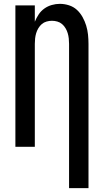

<svg xmlns="http://www.w3.org/2000/svg" viewBox="-20 -763 540 998"><path d="M339 215V-535Q339 -549 337.5 -563Q336 -577 332 -590.5Q328 -604 320.5 -616.5Q313 -629 302.5 -638Q292 -647 278 -651Q264 -655 250 -655Q236 -655 222 -651Q208 -647 197.5 -638Q187 -629 179.5 -616.5Q172 -604 168 -590.5Q164 -577 162.5 -563Q161 -549 161 -535V0H60V-735H161V-650Q169 -670 181 -688Q193 -706 210.5 -718.5Q228 -731 249 -737Q270 -743 291 -743Q315 -743 338.5 -735.5Q362 -728 379.5 -712Q397 -696 409 -674.5Q421 -653 428 -630Q435 -607 437.5 -583Q440 -559 440 -535V215Z"/></svg>

Font: Iosevka Term Semibold
Style: Regular
Weight: 600
Monospace: yes
Designer: Belleve Invis
Foundry: Belleve Invis
Version: Version 31.4.0